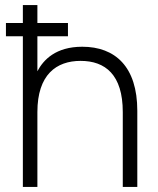

<svg xmlns="http://www.w3.org/2000/svg" viewBox="-20 -740 624 760"><path d="M70.5 -596.5V0H128V-296.5C128 -444.5 203 -499 299 -499C396.5 -499 466 -444.5 466 -296.5V0H523.5V-301.5C523.5 -476 436 -555 305.5 -555C201 -555 152 -503.5 128 -458V-596.5H249V-649H128V-720H70.5V-649H3.5V-596.5Z"/></svg>

Font: Vela Sans Light
Style: Regular
Weight: 300
Designer: Principal design: Mikhail Sharanda - project Manrope.
Design modification: Ravid Balaliev
Foundry: Mikhail Sharanda
Version: Version 1.001